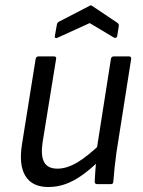

<svg xmlns="http://www.w3.org/2000/svg" viewBox="-20 -702 545 732"><path d="M164 11Q103 11 77 -31Q51 -73 64 -153L116 -478Q118 -487 127 -487H185Q196 -487 194 -478L142 -157Q135 -108 148.5 -83.5Q162 -59 199 -59Q234 -59 273.5 -82Q313 -105 367 -157L358 -89Q325 -57 293.5 -34.5Q262 -12 230.5 -0.5Q199 11 164 11ZM351 0Q341 0 341 -9Q342 -29 343.5 -51Q345 -73 348 -94V-128L403 -478Q405 -487 414 -487H472Q481 -487 480 -477L424 -121Q420 -93 417 -64Q414 -35 412 -9Q412 0 402 0ZM199 -558Q195 -556 191.5 -557.5Q188 -559 189 -564L197 -609Q198 -616 206 -620L320 -679Q326 -684 332 -679L426 -616Q434 -611 433 -604L427 -565Q424 -554 414 -559L322 -614Z"/></svg>

Font: Sofia Sans Semi Condensed
Style: Italic
Weight: 400
Italic angle: -9°
Designer: Botio Nikoltchev, Ani Petrova
Foundry: lettersoup
Version: Version 4.101